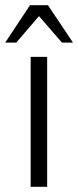

<svg xmlns="http://www.w3.org/2000/svg" viewBox="-58 -719 301 739"><path d="M60 -500H123.5V0H60ZM126.5 -699 223 -555H180.5L92 -657L4.5 -555H-38L57.5 -699Z"/></svg>

Font: Urbanist Light
Style: Regular
Weight: 300
Designer: Corey Hu
Foundry: Corey Hu
Version: Version 1.330; ttfautohint (v1.8.4.7-5d5b)